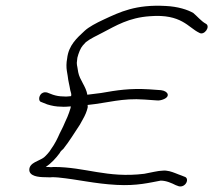

<svg xmlns="http://www.w3.org/2000/svg" viewBox="-20 -643 750 675"><path d="M131 -317C117 -312 112 -287 126 -284L146 -276C162 -271 178 -268 195 -268C206 -267 218 -268 229 -269L228 -263C225 -252 221 -242 217 -232L208 -212C201 -194 191 -178 184 -161L177 -147C175 -143 172 -138 169 -133L159 -118C155 -110 141 -95 135 -90C119 -77 83 -72 83 -46C83 -24 114 -20 139 -20C148 -20 156 -19 163 -20C169 -20 175 -20 185 -19C255 -12 313 3 390 7C462 11 506 -1 545 -8C565 -8 584 1 598 8L609 12C634 17 648 -17 628 -22L618 -26C611 -29 603 -31 597 -34C584 -39 568 -45 551 -43C537 -43 509 -36 487 -32C356 -16 281 -56 169 -56C163 -55 156 -55 149 -56H141C159 -68 177 -87 190 -105C192 -110 197 -115 203 -120C225 -148 241 -175 261 -205L272 -225C279 -237 285 -251 288 -264C289 -268 288 -271 288 -274C358 -281 410 -299 488 -293L531 -290C539 -289 548 -291 555 -294C580 -304 571 -323 546 -326L504 -329C436 -333 392 -326 335 -316L287 -310C283 -338 260 -362 255 -389L252 -407C251 -412 250 -416 250 -422L252 -440C256 -456 263 -474 271 -483L282 -495C297 -507 321 -518 340 -528C388 -553 433 -581 507 -586C618 -595 642 -546 680 -528C698 -516 722 -551 703 -560C688 -568 672 -587 660 -597C640 -609 605 -620 563 -622C457 -628 402 -601 344 -574C318 -562 292 -548 278 -535C251 -510 221 -484 216 -437C213 -422 213 -406 215 -394L218 -376C220 -357 224 -345 227 -326C229 -317 232 -313 230 -305C221 -304 212 -303 203 -304C190 -304 178 -306 166 -310L145 -318C140 -319 136 -319 131 -317Z"/></svg>

Font: Stray Cat
Style: SuExtObl
Weight: 400
Version: Version 1.0